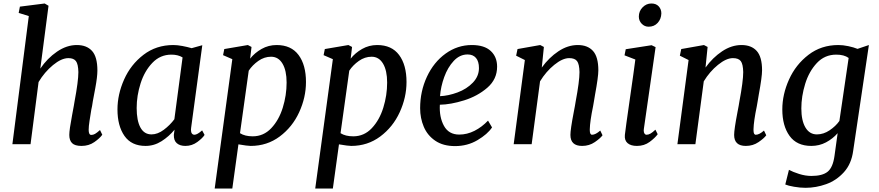

<svg xmlns="http://www.w3.org/2000/svg" viewBox="-20 -826 5038 1100"><path d="M420 -568Q477 -568 507.5 -534Q538 -500 538 -422Q538 -386 526 -321.5Q514 -257 512 -247Q510 -231 507.5 -218.5Q505 -206 503 -197Q498 -166 493 -134Q488 -102 488 -82Q488 -53 503 -53Q514 -53 524.5 -59Q535 -65 553 -81L566 -54Q552 -34 520.5 -12Q489 10 447 10Q409 10 393 -6Q377 -22 377 -53Q377 -82 393 -166L403 -220L407 -244Q429 -361 429 -413Q428 -459 415 -476Q402 -493 372 -493Q332 -493 283.5 -453Q235 -413 201 -356L155 0H51L145 -734L87 -752L94 -788L236 -806L258 -793L211 -433Q251 -492 306.5 -530Q362 -568 420 -568Z M1074 -83Q1074 -68 1079.5 -61Q1085 -54 1094 -54Q1110 -54 1138 -79L1152 -53Q1141 -35 1110.5 -12.5Q1080 10 1042 10Q1011 10 993 -5.5Q975 -21 976 -54L980 -83Q948 -44 905.5 -17Q863 10 814 10Q733 10 693 -47.5Q653 -105 653 -199Q653 -285 691 -370.5Q729 -456 802 -512Q875 -568 973 -568Q996 -568 1025 -562.5Q1054 -557 1078 -550L1139 -567L1075 -94Q1074 -90 1074 -83ZM962 -513Q898 -513 853 -466Q808 -419 785.5 -348.5Q763 -278 763 -207Q763 -135 784.5 -95.5Q806 -56 848 -56Q883 -56 918.5 -82.5Q954 -109 979 -143L1026 -497Q1000 -513 962 -513Z M1565 -568Q1648 -568 1690.5 -511Q1733 -454 1733 -356Q1733 -268 1694 -183Q1655 -98 1582.5 -44Q1510 10 1416 10Q1398 10 1346 1L1311 254H1210L1311 -487L1258 -510L1265 -545L1400 -568L1421 -557L1413 -490Q1439 -523 1478.5 -545.5Q1518 -568 1565 -568ZM1428 -45Q1490 -45 1534 -91.5Q1578 -138 1600 -209Q1622 -280 1622 -353Q1622 -422 1598.5 -461.5Q1575 -501 1533 -501Q1494 -501 1460 -477Q1426 -453 1405 -421L1355 -63Q1383 -45 1428 -45Z M2141 -568Q2224 -568 2266.5 -511Q2309 -454 2309 -356Q2309 -268 2270 -183Q2231 -98 2158.5 -44Q2086 10 1992 10Q1974 10 1922 1L1887 254H1786L1887 -487L1834 -510L1841 -545L1976 -568L1997 -557L1989 -490Q2015 -523 2054.5 -545.5Q2094 -568 2141 -568ZM2004 -45Q2066 -45 2110 -91.5Q2154 -138 2176 -209Q2198 -280 2198 -353Q2198 -422 2174.5 -461.5Q2151 -501 2109 -501Q2070 -501 2036 -477Q2002 -453 1981 -421L1931 -63Q1959 -45 2004 -45Z M2587 11Q2519 11 2474 -19.5Q2429 -50 2408 -99.5Q2387 -149 2387 -206Q2387 -303 2426 -386.5Q2465 -470 2533 -519Q2601 -568 2683 -568Q2755 -568 2791.5 -534Q2828 -500 2828 -444Q2828 -372 2772 -323.5Q2716 -275 2639 -251Q2562 -227 2500 -226Q2496 -155 2523.5 -105Q2551 -55 2611 -55Q2656 -55 2698.5 -76.5Q2741 -98 2776 -135L2799 -96Q2773 -57 2715.5 -23Q2658 11 2587 11ZM2501 -275Q2549 -277 2601.5 -296.5Q2654 -316 2689 -352.5Q2724 -389 2724 -436Q2724 -474 2707 -494Q2690 -514 2659 -514Q2614 -514 2579.5 -477Q2545 -440 2525 -384.5Q2505 -329 2501 -275Z M3290 -568Q3347 -568 3377.5 -534Q3408 -500 3408 -423Q3408 -386 3389 -283L3383 -247L3378 -218Q3360 -131 3359 -86V-80Q3359 -54 3372 -54Q3392 -54 3419 -78L3432 -51Q3420 -34 3388 -12Q3356 10 3315 10Q3248 10 3248 -53Q3248 -84 3267 -183L3274 -220L3278 -244Q3300 -361 3300 -413Q3299 -459 3286 -476Q3273 -493 3241 -493Q3203 -493 3155.5 -454.5Q3108 -416 3074 -360L3026 0H2923L2987 -482L2937 -507L2945 -545L3075 -568L3096 -557L3084 -439Q3125 -496 3179 -532Q3233 -568 3290 -568Z M3668 -79Q3668 -67 3672.5 -60.5Q3677 -54 3684 -54Q3695 -54 3706.5 -60.5Q3718 -67 3735 -83L3748 -57Q3733 -36 3702 -13Q3671 10 3629 10Q3594 10 3575.5 -6Q3557 -22 3560 -53Q3565 -97 3586 -242Q3614 -436 3620 -485L3558 -509L3565 -544L3713 -567L3736 -556L3669 -89ZM3640 -731Q3640 -762 3661.5 -784Q3683 -806 3712 -806Q3739 -806 3754 -789.5Q3769 -773 3769 -749Q3768 -717 3748 -695Q3728 -673 3696 -673Q3673 -673 3656.5 -690Q3640 -707 3640 -731Z M4228 -568Q4285 -568 4315.5 -534Q4346 -500 4346 -423Q4346 -386 4327 -283L4321 -247L4316 -218Q4298 -131 4297 -86V-80Q4297 -54 4310 -54Q4330 -54 4357 -78L4370 -51Q4358 -34 4326 -12Q4294 10 4253 10Q4186 10 4186 -53Q4186 -84 4205 -183L4212 -220L4216 -244Q4238 -361 4238 -413Q4237 -459 4224 -476Q4211 -493 4179 -493Q4141 -493 4093.5 -454.5Q4046 -416 4012 -360L3964 0H3861L3925 -482L3875 -507L3883 -545L4013 -568L4034 -557L4022 -439Q4063 -496 4117 -532Q4171 -568 4228 -568Z M4595 250Q4564 250 4529.5 244Q4495 238 4479 231L4500 147Q4522 159 4558 170.5Q4594 182 4629 182Q4692 182 4722 157.5Q4752 133 4761 67L4779 -63Q4751 -31 4712.5 -10.5Q4674 10 4628 10Q4545 10 4503.5 -47.5Q4462 -105 4462 -199Q4462 -285 4500.5 -370.5Q4539 -456 4612 -512Q4685 -568 4783 -568Q4810 -568 4840.5 -561.5Q4871 -555 4893 -546L4958 -568L4868 38Q4858 113 4815 160.5Q4772 208 4713.5 229Q4655 250 4595 250ZM4771 -513Q4705 -513 4660 -465Q4615 -417 4593 -345.5Q4571 -274 4571 -205Q4571 -135 4594.5 -95.5Q4618 -56 4660 -56Q4698 -56 4733 -79.5Q4768 -103 4789 -133L4842 -494Q4816 -513 4771 -513Z"/></svg>

Font: Koeln Type Serif
Style: Italic
Weight: 400
Italic angle: -8°
Designer: Eben Sorkin
Foundry: Eben Sorkin
Version: Version 2.002